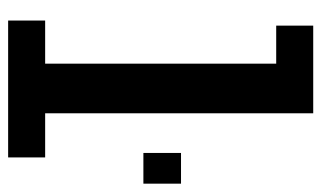

<svg xmlns="http://www.w3.org/2000/svg" viewBox="-179 -611 790 472"><g transform="rotate(90 216.0 -375.0)"><path d="M30.5 0V-91H136.5V-659H43V-750H258.5V-91H367V0ZM356 -425H431.5V-332.5H356Z"/></g></svg>

Font: Trispace SemiCondensed Medium
Style: Regular
Weight: 500
Width: 4
Designer: Tyler Finck
Foundry: Etcetera Type Company
Version: Version 1.210; ttfautohint (v1.8.3)